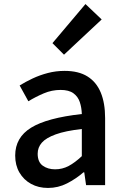

<svg xmlns="http://www.w3.org/2000/svg" viewBox="-20 -914 615 948"><path d="M217 14Q170 14 133.5 -6Q97 -26 76 -62Q55 -98 55 -146Q55 -235 133.5 -283.5Q212 -332 384 -351Q383 -383 374 -410Q365 -437 342.5 -453.5Q320 -470 279 -470Q236 -470 196 -453Q156 -436 120 -414L77 -492Q106 -510 141 -526.5Q176 -543 216 -553.5Q256 -564 299 -564Q368 -564 412 -536.5Q456 -509 477.5 -457Q499 -405 499 -331V0H405L396 -63H392Q355 -31 311 -8.5Q267 14 217 14ZM252 -78Q288 -78 319 -94.5Q350 -111 384 -143V-277Q303 -268 255 -250.5Q207 -233 186.5 -209.5Q166 -186 166 -155Q166 -114 191 -96Q216 -78 252 -78ZM296 -644 239 -701 402 -894 482 -818Z"/></svg>

Font: Noto Sans SC Thin Medium
Style: Regular
Weight: 500
Version: Version 2.004-H2;hotconv 1.0.118;makeotfexe 2.5.65603